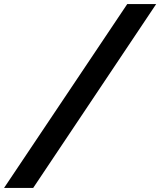

<svg xmlns="http://www.w3.org/2000/svg" viewBox="-190 -720 792 949"><path d="M-170 209 439 -700H582L-26 209Z"/></svg>

Font: Red Hat Display
Style: Bold Italic
Weight: 700
Italic angle: -12°
Designer: Pentagram / MCKL
Foundry: Pentagram / MCKL
Version: Version 1.003; Red Hat Display Bold Italic